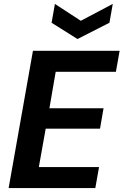

<svg xmlns="http://www.w3.org/2000/svg" viewBox="-20 -959 630 979"><path d="M24 0 148 -700H590L571 -593H264L232 -407H508L490 -303H213L178 -107H485L466 0ZM555 -939 538 -843 375 -760 243 -843 260 -939 392 -853Z"/></svg>

Font: DM Sans 16pt
Style: Bold Italic
Weight: 700
Italic angle: -10°
Version: Version 4.004;gftools[0.9.30]